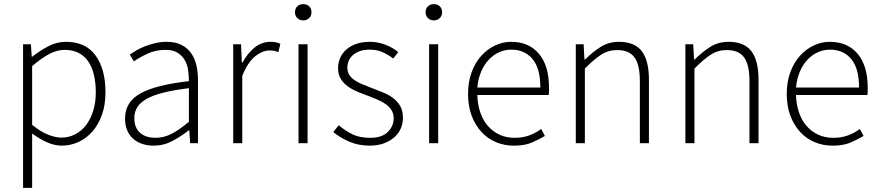

<svg xmlns="http://www.w3.org/2000/svg" viewBox="-20 -695 4270 932"><path d="M92 217V-480H130L134 -420H137Q172 -448 213.5 -470Q255 -492 300 -492Q396 -492 444 -425.5Q492 -359 492 -247Q492 -186 475 -138Q458 -90 428.5 -56.5Q399 -23 360.5 -5.5Q322 12 280 12Q246 12 210 -3.5Q174 -19 136 -47V217ZM278 -27Q314 -27 345 -43Q376 -59 398 -88Q420 -117 432.5 -157.5Q445 -198 445 -247Q445 -291 436.5 -329Q428 -367 410 -394.5Q392 -422 363 -437.5Q334 -453 293 -453Q257 -453 218.5 -432.5Q180 -412 136 -374V-89Q178 -55 214 -41Q250 -27 278 -27Z M726 12Q697 12 672 4Q647 -4 628 -20Q609 -36 598 -61Q587 -86 587 -120Q587 -200 661.5 -241.5Q736 -283 897 -301Q897 -328 893 -355.5Q889 -383 876 -404.5Q863 -426 841 -439.5Q819 -453 783 -453Q735 -453 695 -434Q655 -415 630 -397L610 -430Q623 -439 641.5 -450Q660 -461 683 -470Q706 -479 733 -485.5Q760 -492 789 -492Q831 -492 860 -477.5Q889 -463 907 -438Q925 -413 933 -379.5Q941 -346 941 -307V0H903L899 -62H896Q859 -33 816.5 -10.5Q774 12 726 12ZM734 -26Q776 -26 814 -46Q852 -66 897 -104V-267Q823 -258 772 -245Q721 -232 690 -214Q659 -196 645.5 -173Q632 -150 632 -122Q632 -96 640 -78Q648 -60 662 -48.5Q676 -37 694.5 -31.5Q713 -26 734 -26Z M1112 0V-480H1150L1154 -391H1157Q1181 -436 1215.5 -464Q1250 -492 1293 -492Q1307 -492 1318 -490Q1329 -488 1341 -482L1331 -442Q1319 -447 1310 -448.5Q1301 -450 1287 -450Q1255 -450 1219.5 -422.5Q1184 -395 1156 -327V0Z M1429 0V-480H1473V0ZM1452 -596Q1435 -596 1423.5 -607Q1412 -618 1412 -635Q1412 -654 1423.5 -664.5Q1435 -675 1452 -675Q1469 -675 1480.5 -664.5Q1492 -654 1492 -635Q1492 -618 1480.5 -607Q1469 -596 1452 -596Z M1774 12Q1720 12 1675 -7.5Q1630 -27 1598 -54L1624 -87Q1655 -61 1690 -43.5Q1725 -26 1777 -26Q1834 -26 1862.5 -54.5Q1891 -83 1891 -121Q1891 -143 1880.5 -160Q1870 -177 1853 -189Q1836 -201 1815.5 -210Q1795 -219 1774 -227Q1747 -237 1719.5 -248Q1692 -259 1670 -274.5Q1648 -290 1634.5 -311.5Q1621 -333 1621 -364Q1621 -390 1631 -413.5Q1641 -437 1661 -454.5Q1681 -472 1709.5 -482Q1738 -492 1776 -492Q1814 -492 1850.5 -478Q1887 -464 1913 -442L1889 -411Q1865 -429 1838 -441.5Q1811 -454 1774 -454Q1746 -454 1726 -446.5Q1706 -439 1692.5 -427Q1679 -415 1672.5 -399Q1666 -383 1666 -367Q1666 -346 1675.5 -331.5Q1685 -317 1701 -306Q1717 -295 1737.5 -286.5Q1758 -278 1779 -270Q1807 -259 1835 -248Q1863 -237 1885.5 -221Q1908 -205 1922 -181.5Q1936 -158 1936 -123Q1936 -96 1925.5 -71.5Q1915 -47 1894 -28.5Q1873 -10 1843 1Q1813 12 1774 12Z M2063 0V-480H2107V0ZM2086 -596Q2069 -596 2057.5 -607Q2046 -618 2046 -635Q2046 -654 2057.5 -664.5Q2069 -675 2086 -675Q2103 -675 2114.5 -664.5Q2126 -654 2126 -635Q2126 -618 2114.5 -607Q2103 -596 2086 -596Z M2474 12Q2428 12 2387.5 -5Q2347 -22 2317 -54.5Q2287 -87 2269.5 -133.5Q2252 -180 2252 -239Q2252 -298 2269.5 -345Q2287 -392 2316.5 -424.5Q2346 -457 2383.5 -474.5Q2421 -492 2461 -492Q2547 -492 2596 -434Q2645 -376 2645 -270Q2645 -261 2645 -252Q2645 -243 2643 -234H2297Q2298 -189 2311 -150.5Q2324 -112 2347.5 -84.5Q2371 -57 2404 -41.5Q2437 -26 2478 -26Q2517 -26 2548.5 -37.5Q2580 -49 2607 -69L2625 -35Q2596 -18 2561.5 -3Q2527 12 2474 12ZM2297 -270H2603Q2603 -363 2565 -408.5Q2527 -454 2462 -454Q2431 -454 2403 -441.5Q2375 -429 2352.5 -405Q2330 -381 2315.5 -347Q2301 -313 2297 -270Z M2775 0V-480H2813L2817 -406H2820Q2857 -443 2896 -467.5Q2935 -492 2985 -492Q3060 -492 3095 -447Q3130 -402 3130 -308V0H3086V-302Q3086 -379 3060.5 -415.5Q3035 -452 2976 -452Q2933 -452 2898 -429.5Q2863 -407 2819 -362V0Z M3307 0V-480H3345L3349 -406H3352Q3389 -443 3428 -467.5Q3467 -492 3517 -492Q3592 -492 3627 -447Q3662 -402 3662 -308V0H3618V-302Q3618 -379 3592.5 -415.5Q3567 -452 3508 -452Q3465 -452 3430 -429.5Q3395 -407 3351 -362V0Z M4021 12Q3975 12 3934.5 -5Q3894 -22 3864 -54.5Q3834 -87 3816.5 -133.5Q3799 -180 3799 -239Q3799 -298 3816.5 -345Q3834 -392 3863.5 -424.5Q3893 -457 3930.5 -474.5Q3968 -492 4008 -492Q4094 -492 4143 -434Q4192 -376 4192 -270Q4192 -261 4192 -252Q4192 -243 4190 -234H3844Q3845 -189 3858 -150.5Q3871 -112 3894.5 -84.5Q3918 -57 3951 -41.5Q3984 -26 4025 -26Q4064 -26 4095.5 -37.5Q4127 -49 4154 -69L4172 -35Q4143 -18 4108.5 -3Q4074 12 4021 12ZM3844 -270H4150Q4150 -363 4112 -408.5Q4074 -454 4009 -454Q3978 -454 3950 -441.5Q3922 -429 3899.5 -405Q3877 -381 3862.5 -347Q3848 -313 3844 -270Z"/></svg>

Font: TypoPRO Source Sans Pro
Style: Regular
Weight: 300
Designer: Paul D. Hunt
Foundry: Adobe Systems Incorporated
Version: Version 2.020;PS 2.000;hotconv 1.0.86;makeotf.lib2.5.63406